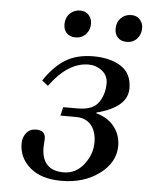

<svg xmlns="http://www.w3.org/2000/svg" viewBox="-51 -724 602 778"><g transform="rotate(5 250.0 -335.0)"><path d="M393 -621Q393 -648 410 -665Q427 -682 452 -682Q474 -682 487 -667.5Q500 -653 500 -633Q500 -607 484 -589.5Q468 -572 442 -572Q419 -572 406 -585.5Q393 -599 393 -621ZM185 -621Q185 -648 202 -665Q219 -682 244 -682Q266 -682 279 -667.5Q292 -653 292 -633Q292 -607 276 -589.5Q260 -572 234 -572Q211 -572 198 -585.5Q185 -599 185 -621ZM54 -125Q54 -150 68.5 -168Q83 -186 108 -186Q146 -186 146 -152Q146 -146 145 -134.5Q144 -123 144 -118Q144 -23 234 -23Q283 -23 315.5 -64.5Q348 -106 348 -155Q348 -198 326.5 -224.5Q305 -251 264 -251H201L209 -286H268Q330 -286 353 -319.5Q376 -353 376 -397Q376 -429 352 -448Q328 -467 297 -467Q213 -467 140 -367L115 -386Q152 -443 198.5 -472.5Q245 -502 314 -502Q382 -502 426 -474Q470 -446 470 -385Q470 -308 345 -276V-273Q393 -260 419 -226.5Q445 -193 445 -149Q445 -82 382 -35Q319 12 228 12Q145 12 99.5 -27.5Q54 -67 54 -125Z"/></g></svg>

Font: Lingua Franca
Style: Italic
Weight: 400
Italic angle: -13°
Version: Version 1.19